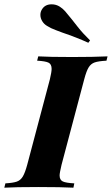

<svg xmlns="http://www.w3.org/2000/svg" viewBox="-61 -869 518 889"><path d="M215 -57Q215 -36 229.5 -29Q244 -22 283 -20L279 0Q222 -3 116 -3Q11 -3 -41 0L-36 -20Q-1 -22 16.5 -28Q34 -34 44.5 -51.5Q55 -69 65 -106L170 -502Q178 -536 178 -550Q178 -572 163.5 -579Q149 -586 111 -588L116 -608Q165 -605 273 -605Q373 -605 437 -608L432 -588Q395 -586 377.5 -580Q360 -574 349.5 -557Q339 -540 329 -502L224 -106Q215 -68 215 -57ZM228 -718Q221 -721 197.5 -729.5Q174 -738 157 -749Q143 -757 134.5 -771Q126 -785 126 -800Q126 -814 133 -825Q147 -849 178 -849Q199 -849 216 -838Q230 -829 240.5 -817Q251 -805 271 -780Q276 -774 299 -744.5Q322 -715 356 -682L348 -671Q293 -696 228 -718Z"/></svg>

Font: Playfair Display SC
Style: Bold Italic
Weight: 700
Italic angle: -14°
Designer: Claus Eggers Sørensen
Foundry: Claus Eggers Sørensen
Version: Version 1.200; ttfautohint (v1.6)